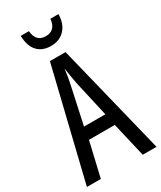

<svg xmlns="http://www.w3.org/2000/svg" viewBox="-227 -996 903 1075"><g transform="rotate(-30 225.0 -459.0)"><path d="M361 0 309 -223H142L90 0H0L173 -714H274L450 0ZM240 -535Q235 -563 230.5 -589Q226 -615 223 -638Q218 -590 206 -536L155 -301H293ZM346 -918Q345 -856 311.5 -820Q278 -784 222 -784Q167 -784 135.5 -817.5Q104 -851 102 -918H155Q161 -846 224 -846Q287 -846 294 -918Z"/></g></svg>

Font: Noto Sans Malayalam ExtraCondensed
Style: Regular
Weight: 400
Width: 2
Designer: Jelle Bosma - Monotype Design Team
Foundry: Monotype Imaging Inc.
Version: Version 2.104; ttfautohint (v1.8.4.7-5d5b)